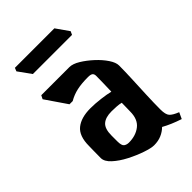

<svg xmlns="http://www.w3.org/2000/svg" viewBox="-197 -733 808 808"><g transform="rotate(-45 206.5 -329.5)"><path d="M393 -5Q369 -13 349 -21.5Q329 -30 311 -40Q297 -26 277.5 -17.5Q258 -9 233 -9Q216 -9 183.5 -20Q151 -31 117 -48.5Q83 -66 59.5 -87.5Q36 -109 36 -130Q36 -156 36.5 -176.5Q37 -197 37 -201Q37 -260 67.5 -284.5Q98 -309 153 -309Q181 -309 213 -305Q245 -301 265 -296Q266 -324 266.5 -349.5Q267 -375 267 -388Q267 -399 261 -404Q255 -409 239 -409Q200 -409 173 -403Q146 -397 122 -383H103L38 -478L46 -494H213Q233 -494 258.5 -478.5Q284 -463 309 -440Q334 -417 350 -393Q366 -369 366 -351Q366 -318 364 -273Q362 -228 360 -181.5Q358 -135 358 -97Q358 -67 368 -55.5Q378 -44 406 -33ZM135 -130Q135 -105 144 -98.5Q153 -92 166 -92Q207 -92 234.5 -113.5Q262 -135 262 -181Q262 -190 262.5 -203Q263 -216 263 -232Q252 -235 236 -236Q220 -237 207 -237Q171 -237 153 -221Q135 -205 135 -165ZM84 -582 43 -639 49 -654H284L324 -597L317 -582Z"/></g></svg>

Font: Jaini Purva
Style: Regular
Weight: 400
Designer: Maithili Shingre, Girish Dalvi (Devanagari), Taresh Vohra (Latin)
Foundry: Ek Type
Version: Version 2.000; ttfautohint (v1.8.4.7-5d5b)